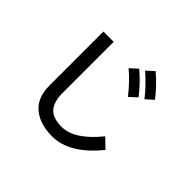

<svg xmlns="http://www.w3.org/2000/svg" viewBox="-182 -1039 1363 1363"><g transform="rotate(45 500.0 -357.0)"><path d="M618.2 -730.5 673.8 -781.2Q752 -715.8 814.5 -633.8L758.8 -584Q694.3 -666 618.2 -730.5ZM523.4 -660.2 579.1 -710.9Q657.2 -645.5 719.7 -563.5L664.1 -512.7Q597.7 -597.7 523.4 -660.2ZM212.9 -179.7V-717.8H316.4V-203.1Q316.4 -116.2 354.5 -72.8Q392.6 -29.3 481.4 -29.3Q609.4 -29.3 748 -201.2L817.4 -133.8Q655.3 66.4 481.4 66.4Q360.4 66.4 286.6 6.8Q212.9 -52.7 212.9 -179.7Z"/></g></svg>

Font: Gothic A1 SemiBold
Style: Regular
Weight: 600
Version: Version 2.50